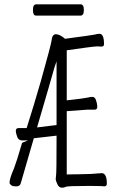

<svg xmlns="http://www.w3.org/2000/svg" viewBox="-20 -861 540 886"><path d="M241 -235 136 -223 76 -16Q72 -1 56 -1Q37 -1 30.5 -7Q24 -13 24 -18Q24 -37 45 -85Q56 -113 82 -202L109 -213H83Q66 -213 60 -228Q53 -246 53 -258Q53 -270 67 -270H103Q137 -377 168 -485Q215 -652 218 -674V-675Q221 -703 238 -703Q256 -703 280 -682Q407 -699 415 -701Q430 -705 439 -705Q460 -705 460 -658Q460 -646 449 -646Q430 -647 430 -647Q412 -647 288 -629V-398Q370 -407 383.5 -410.5Q397 -414 406 -414Q418 -414 423 -399Q429 -381 429 -368Q429 -355 417 -355H383L288 -348V-56L350 -57Q397 -57 449 -62Q473 -62 473 -14Q473 -1 461 -1Q453 -2 452 -2Q437 -3 387.5 -3Q338 -3 312 -2Q286 -1 281.5 2Q277 5 264.5 5Q252 5 244.5 -11.5Q237 -28 237 -34.5Q237 -41 239 -55Q241 -69 241 -229ZM231 -549Q228 -539 205 -458Q182 -377 151 -273L241 -284V-578ZM146 -789Q132 -789 132 -815Q132 -841 147 -841H352Q367 -841 367 -815Q367 -789 352 -789Z"/></svg>

Font: Moon Stars Kai HW Light
Style: Regular
Weight: 300
Designer: GuiWonder
Version: Version 1.101